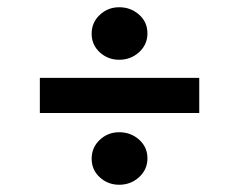

<svg xmlns="http://www.w3.org/2000/svg" viewBox="-20 -570 660 530"><path d="M309 -405Q278 -405 255.5 -425.5Q233 -446 233 -477Q233 -508 255.5 -529Q278 -550 309 -550Q341 -550 364 -529.5Q387 -509 387 -478Q387 -447 364 -426Q341 -405 309 -405ZM90 -258V-355H530V-258ZM309 -60Q278 -60 255.5 -80.5Q233 -101 233 -132Q233 -163 255.5 -184Q278 -205 309 -205Q341 -205 364 -184.5Q387 -164 387 -133Q387 -102 364 -81Q341 -60 309 -60Z"/></svg>

Font: Literata 7pt SemiBold
Style: Regular
Weight: 600
Designer: Latin by Veronika Burian and Jose Scaglione. Greek by Irene Vlachou. Cyrillic by Vera Evstafieva.
Foundry: TypeTogether
Version: Version 3.002